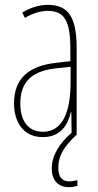

<svg xmlns="http://www.w3.org/2000/svg" viewBox="-20 -557 406 794"><path d="M221 136C221 88 245 48 297 0V-358C297 -489 261 -537 177 -537C143 -537 104 -525 72 -505L83 -483C120 -505 153 -512 177 -512C244 -512 271 -475 271 -355V-304L210 -297C100 -284 38 -234 38 -129C38 -57 73 10 157 10C233 10 261 -43 273 -93H275L276 -8C226 35 194 86 194 140C194 189 221 217 265 217C279 217 292 214 300 211V188C294 190 278 193 266 193C236 193 221 174 221 136ZM209 -274 272 -281V-220C272 -97 241 -12 157 -12C99 -12 64 -54 64 -129C64 -217 110 -263 209 -274Z"/></svg>

Font: Noto Sans Myanmar UI ExtraCondensed Thin
Style: Regular
Weight: 100
Width: 2
Designer: Monotype Design Team
Foundry: Monotype Imaging Inc.
Version: Version 2.103